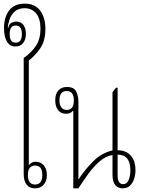

<svg xmlns="http://www.w3.org/2000/svg" viewBox="-20 -1029 799 1053"><path d="M172 4Q143 4 126.5 -16Q110 -36 110 -73V-711Q153 -741 177.5 -778.5Q202 -816 202 -871Q202 -927 178 -955.5Q154 -984 115 -984Q81 -984 61 -966Q41 -948 32.5 -923Q24 -898 23 -877L25 -876Q31 -899 44.5 -905Q58 -911 68 -911Q95 -911 108.5 -892Q122 -873 122 -844Q122 -812 107 -793Q92 -774 65 -774Q34 -774 18 -801Q2 -828 2 -875Q2 -934 30 -971.5Q58 -1009 116 -1009Q172 -1009 200.5 -970.5Q229 -932 229 -871Q229 -806 202 -766Q175 -726 138 -697V-123Q143 -130 152.5 -136Q162 -142 176 -142Q202 -142 219.5 -123Q237 -104 237 -69Q237 -36 219.5 -16Q202 4 172 4ZM66 -795Q100 -795 100 -842Q100 -889 66 -889Q33 -889 33 -842Q33 -795 66 -795ZM172 -17Q212 -17 212 -69Q212 -121 173 -121Q133 -121 133 -69Q133 -17 172 -17Z M382 4V-420L379 -421Q368 -405 342 -405Q314 -405 298.5 -425Q283 -445 283 -479Q283 -513 299.5 -532.5Q316 -552 347 -552Q386 -552 398 -527Q410 -502 410 -473V-47H412Q447 -101 493 -146Q539 -191 597 -204V-523L616 -548H625V-205Q670 -205 696.5 -176.5Q723 -148 723 -94Q723 -71 715.5 -48Q708 -25 692.5 -10.5Q677 4 653 4Q628 4 612.5 -13.5Q597 -31 597 -71V-179Q560 -173 526.5 -144Q493 -115 464 -75Q435 -35 410 4ZM346 -426Q385 -426 385 -478Q385 -530 346 -530Q306 -530 306 -478Q306 -454 316.5 -440Q327 -426 346 -426ZM655 -19Q676 -19 685.5 -41.5Q695 -64 695 -95Q695 -181 625 -181V-68Q625 -42 633 -30.5Q641 -19 655 -19Z"/></svg>

Font: Noto Serif Thai ExtraCondensed Thin
Style: Regular
Weight: 100
Width: 2
Designer: Monotype Design Team
Foundry: Monotype Imaging Inc.
Version: Version 2.001; ttfautohint (v1.8.4.7-5d5b)